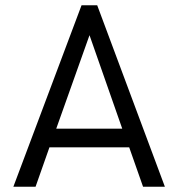

<svg xmlns="http://www.w3.org/2000/svg" viewBox="-20 -710 678 730"><path d="M606.9 0H523.9L471.2 -149.9H168L115.2 0H30.8L290 -689.9H349.6ZM444.8 -220.7 320.3 -576.2 193.8 -220.7Z"/></svg>

Font: Acari Sans
Style: Regular
Weight: 400
Designer: Alfredo Marco Pradil and Stefan Peev
Foundry: Hanken Design Co.
Version: Version 1.045;February 4, 2021;FontCreator 13.0.0.2655 64-bi